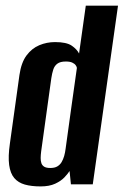

<svg xmlns="http://www.w3.org/2000/svg" viewBox="-20 -650 436 677"><path d="M123.2 7.3Q91 7.3 67.7 0.8Q44.3 -5.8 30.4 -22.1Q16.4 -38.4 12.3 -68.2Q8.2 -98 15 -144.8L48.6 -385.9Q55 -429.5 73.6 -454.6Q92.3 -479.6 118.6 -490.6Q144.9 -501.6 174 -501.6Q214.3 -501.6 232.7 -489.1Q251.1 -476.5 258.8 -461.3L282.5 -630H396.1L307.1 0H230.1L225.3 -47Q219.3 -37.5 207.2 -24.6Q195 -11.8 174.4 -2.2Q153.8 7.3 123.2 7.3ZM157.5 -57.7Q172.7 -57.7 182 -63.2Q191.4 -68.7 197.1 -78.2Q202.8 -87.8 206.3 -100Q209.7 -112.1 211.4 -125.9Q221 -197.4 231.1 -268.5Q241.1 -339.6 251.1 -410.4Q250.8 -414.5 246.9 -420Q243 -425.5 234.7 -429.3Q226.4 -433.1 211.9 -433.1Q192.5 -433.1 182.3 -425.5Q172.1 -418 167.8 -404.6Q163.5 -391.3 160.9 -373.9L125.2 -116.7Q123.5 -103.5 123.4 -93Q123.3 -82.4 126 -74.4Q128.8 -66.5 136.1 -62.1Q143.4 -57.7 157.5 -57.7Z"/></svg>

Font: Alumni Sans SC Thin
Style: Italic
Weight: 100
Italic angle: -8°
Designer: Robert E. Leuschke
Foundry: Robert E. Leuschke
Version: Version 1.016